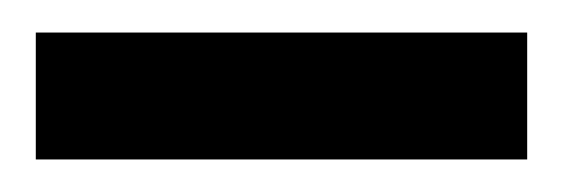

<svg xmlns="http://www.w3.org/2000/svg" viewBox="-20 -717 346 118"><path d="M304 -619H2V-697H304Z"/></svg>

Font: Open Sauce One Black
Style: Regular
Weight: 900
Designer: Alfredo Marco Pradil
Foundry: Creative Sauce Fz LLC
Version: Version 1.477